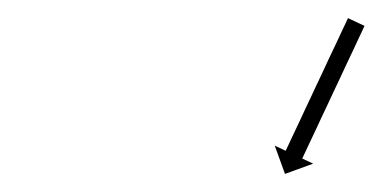

<svg xmlns="http://www.w3.org/2000/svg" viewBox="-20 -584 419 210"><path d="M377.9 -554C378.2 -554.6 378.5 -555.1 378.7 -555.7L360.6 -564.2C360.3 -563.6 360.1 -563.1 359.8 -562.5C359.1 -561 358.4 -559.5 357.7 -557.9C356.6 -555.5 355.4 -553.2 354.3 -550.8C352.9 -547.7 351.4 -544.6 350 -541.5C348.2 -537.8 346.5 -534.2 344.8 -530.5C342.9 -526.4 341 -522.3 339 -518.3C337 -513.9 334.9 -509.5 332.9 -505.1C330.8 -500.6 328.6 -496.1 326.5 -491.6C324.4 -487.1 322.3 -482.6 320.2 -478.1C318.1 -473.7 316.1 -469.3 314 -465C312.1 -460.9 310.2 -456.8 308.3 -452.7C306.5 -449 304.8 -445.4 303.1 -441.7C301.6 -438.6 300.2 -435.5 298.7 -432.4C297.6 -430.1 296.5 -427.7 295.4 -425.3C294.7 -423.8 293.9 -422.2 293.2 -420.7C293 -420.1 292.7 -419.6 292.5 -419.1L280.5 -424.7L291.7 -393.8L322.5 -405L310.6 -410.6C310.8 -411.1 311.1 -411.6 311.3 -412.2C312 -413.7 312.8 -415.3 313.5 -416.8C314.6 -419.2 315.7 -421.6 316.8 -423.9C318.3 -427 319.8 -430.1 321.2 -433.2C322.9 -436.9 324.6 -440.5 326.4 -444.2C328.3 -448.3 330.2 -452.4 332.1 -456.5C334.2 -460.8 336.2 -465.2 338.3 -469.6C340.4 -474.1 342.5 -478.6 344.6 -483.1C346.7 -487.6 348.9 -492.1 351 -496.6C353 -501 355.1 -505.4 357.1 -509.7C359.1 -513.8 361 -517.9 362.9 -522C364.6 -525.7 366.3 -529.3 368.1 -533C369.5 -536.1 371 -539.2 372.4 -542.3C373.5 -544.7 374.7 -547 375.8 -549.4C376.5 -551 377.2 -552.5 377.9 -554Z"/></svg>

Font: FRB American Cursive Just Arrows Extralight
Style: Italic
Weight: 200
Italic angle: -25°
Version: Version 2.0;Modular Font Editor K font №1